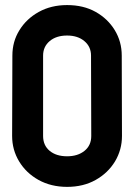

<svg xmlns="http://www.w3.org/2000/svg" viewBox="-20 -727 537 757"><path d="M244.6 9.8Q181.2 9.8 131.8 -17.6Q83 -44.9 55.4 -90.6Q27.8 -136.2 27.8 -190.9L28.8 -507.8Q28.8 -563.5 56.6 -607.9Q84 -652.8 132.8 -679.9Q181.6 -707 244.6 -707Q309.1 -707 356.9 -680.2Q404.8 -653.3 432.4 -608.2Q460 -563 460 -507.8L460.9 -190.9Q460.9 -136.7 433.6 -90.8Q405.8 -44.9 357.2 -17.6Q308.6 9.8 244.6 9.8ZM339.8 -190.9 338.9 -507.8Q338.9 -543 312.7 -564.9Q286.6 -586.9 244.6 -586.9Q201.7 -586.9 175.8 -564.9Q149.9 -543 149.9 -507.8V-190.9Q149.9 -153.8 175.8 -132.3Q201.7 -110.8 244.6 -110.8Q286.6 -110.8 313.2 -132.3Q339.8 -153.8 339.8 -190.9Z"/></svg>

Font: WRV
Style: Display
Weight: 400
Designer: Will Viles x Danh Hong
Version: Version 8.001; ttfautohint (v1.8.3)